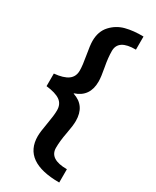

<svg xmlns="http://www.w3.org/2000/svg" viewBox="-213 -763 772 951"><g transform="rotate(30 173.0 -287.5)"><path d="M307 130Q100 130 100 -16Q100 -40 109.5 -92.5Q119 -145 119 -174Q119 -210 93.5 -228Q68 -246 14 -252V-324Q67 -329 92.5 -347.5Q118 -366 118 -401Q118 -430 108.5 -483Q99 -536 99 -560Q99 -615 130.5 -649Q162 -683 206 -694.5Q250 -706 307 -705V-630Q207 -631 207 -565Q207 -526 216.5 -476.5Q226 -427 226 -400Q226 -314 149 -289V-287Q226 -262 226 -175Q226 -148 216.5 -99Q207 -50 207 -11Q207 54 307 54Z"/></g></svg>

Font: Martel Sans DemiBold
Style: Regular
Weight: 600
Designer: Dan Reynolds and Mathieu Réguer
Foundry: Dan Reynolds and Mathieu Réguer
Version: Version 1.001;PS 001.001;hotconv 1.0.70;makeotf.lib2.5.58329